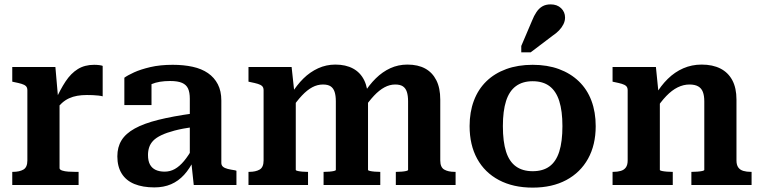

<svg xmlns="http://www.w3.org/2000/svg" viewBox="-20 -845 3477 877"><path d="M449 -544V-405Q442 -407 429.5 -408.5Q417 -410 403.5 -410.5Q390 -411 377 -411Q353 -411 333 -407.5Q313 -404 295.5 -396Q278 -388 263 -374.5Q248 -361 233 -342L231 -382Q255 -436 279.5 -473Q304 -510 335.5 -529.5Q367 -549 410 -549Q423 -549 434 -547.5Q445 -546 449 -544ZM36 0V-60H39Q69 -60 87 -70.5Q105 -81 105 -112V-433Q105 -445 98.5 -451.5Q92 -458 78.5 -462Q65 -466 45 -470L36 -472V-539H233L246 -390L252 -394V-77Q252 -70 264 -66Q276 -62 292.5 -61Q309 -60 324 -60H339V0Z M863 -327V-265Q813 -258 777 -248.5Q741 -239 717 -227.5Q693 -216 680 -202.5Q667 -189 661.5 -172.5Q656 -156 656 -137Q656 -110 665 -93.5Q674 -77 691 -69Q708 -61 732 -61Q757 -61 778.5 -73Q800 -85 820.5 -109.5Q841 -134 862 -172L867 -117Q847 -75 821 -46.5Q795 -18 761.5 -3.5Q728 11 685 11Q632 11 594 -4.5Q556 -20 536 -52Q516 -84 516 -131Q516 -173 535 -204Q554 -235 595.5 -258Q637 -281 703 -297.5Q769 -314 863 -327ZM865 0 853 -112 847 -113V-394Q847 -423 839 -440.5Q831 -458 811.5 -466.5Q792 -475 757 -475Q706 -475 673 -461Q640 -447 626 -431Q621 -437 622 -445.5Q623 -454 629 -461.5Q635 -469 646 -474.5Q657 -480 672 -481V-365H548V-490Q563 -501 592.5 -514.5Q622 -528 666.5 -538.5Q711 -549 769 -549Q819 -549 860 -540Q901 -531 930 -511Q959 -491 975 -460Q991 -429 991 -386V-101Q991 -90 998.5 -83.5Q1006 -77 1020 -73.5Q1034 -70 1054 -67L1060 -65V0Z M1115 0V-60H1118Q1148 -60 1166 -70.5Q1184 -81 1184 -112V-433Q1184 -445 1177.5 -451.5Q1171 -458 1157.5 -462Q1144 -466 1124 -470L1115 -472V-539H1312L1325 -419L1331 -416V-69Q1331 -66 1340 -64Q1349 -62 1361 -61Q1373 -60 1383 -60H1387V0ZM1717 0H1458V-60H1461Q1472 -60 1484.5 -61Q1497 -62 1505.5 -64Q1514 -66 1514 -69V-382Q1514 -408 1508.5 -425Q1503 -442 1490.5 -450.5Q1478 -459 1455 -459Q1430 -459 1406.5 -446.5Q1383 -434 1359 -408.5Q1335 -383 1308 -343L1310 -415Q1336 -457 1366 -486.5Q1396 -516 1433 -533Q1470 -550 1512 -550Q1559 -550 1592.5 -532Q1626 -514 1643.5 -478.5Q1661 -443 1661 -390V-69Q1661 -66 1670 -64Q1679 -62 1691.5 -61Q1704 -60 1715 -60H1717ZM2061 0H1788V-60H1791Q1802 -60 1814.5 -61Q1827 -62 1835.5 -64Q1844 -66 1844 -69V-382Q1844 -408 1838.5 -425Q1833 -442 1820.5 -450.5Q1808 -459 1785 -459Q1760 -459 1736 -446Q1712 -433 1688.5 -408Q1665 -383 1638 -344L1640 -415Q1666 -457 1696.5 -487Q1727 -517 1763 -533.5Q1799 -550 1841 -550Q1889 -550 1922 -532Q1955 -514 1973 -478.5Q1991 -443 1991 -390V-112Q1991 -81 2009 -70.5Q2027 -60 2057 -60H2061Z M2701 -269Q2701 -183 2666 -120Q2631 -57 2566.5 -22.5Q2502 12 2413 12Q2324 12 2259 -22.5Q2194 -57 2159.5 -120Q2125 -183 2125 -269Q2125 -333 2144.5 -385Q2164 -437 2201.5 -473.5Q2239 -510 2292.5 -529.5Q2346 -549 2413 -549Q2480 -549 2533 -529.5Q2586 -510 2624 -473.5Q2662 -437 2681.5 -385Q2701 -333 2701 -269ZM2277 -269Q2277 -198 2291.5 -152.5Q2306 -107 2336.5 -85Q2367 -63 2413 -63Q2460 -63 2490 -85Q2520 -107 2534.5 -152.5Q2549 -198 2549 -269Q2549 -338 2534.5 -383.5Q2520 -429 2490 -451.5Q2460 -474 2413 -474Q2367 -474 2336.5 -451.5Q2306 -429 2291.5 -383.5Q2277 -338 2277 -269ZM2410 -750Q2419 -773 2430.5 -790Q2442 -807 2457.5 -816Q2473 -825 2495 -825Q2525 -825 2543 -807.5Q2561 -790 2561 -765Q2561 -749 2553.5 -734Q2546 -719 2533.5 -706Q2521 -693 2503 -681L2404 -606H2361V-635Z M2778 0V-60H2781Q2801 -60 2816 -64.5Q2831 -69 2839 -80.5Q2847 -92 2847 -112V-433Q2847 -445 2840.5 -451.5Q2834 -458 2820.5 -462Q2807 -466 2787 -470L2778 -472V-539H2976L2988 -420L2994 -416V-69Q2994 -66 3003.5 -64Q3013 -62 3026 -61Q3039 -60 3049 -60H3053V0ZM3413 0H3138V-60H3141Q3152 -60 3165.5 -61Q3179 -62 3188 -64Q3197 -66 3197 -69V-382Q3197 -408 3190.5 -425Q3184 -442 3169 -450.5Q3154 -459 3129 -459Q3102 -459 3075.5 -446Q3049 -433 3023.5 -406.5Q2998 -380 2972 -340L2973 -410Q2998 -453 3030 -484.5Q3062 -516 3101 -533Q3140 -550 3185 -550Q3235 -550 3270.5 -532Q3306 -514 3325 -478.5Q3344 -443 3344 -390V-112Q3344 -92 3352 -80.5Q3360 -69 3375 -64.5Q3390 -60 3410 -60H3413Z"/></svg>

Font: Roboto Serif SemiBold
Style: Regular
Weight: 600
Designer: Greg Gazdowicz
Foundry: Commercial Type
Version: Version 1.008